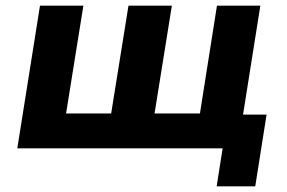

<svg xmlns="http://www.w3.org/2000/svg" viewBox="-20 -523 1012 677"><path d="M744 134 765 0H41L121 -503H274L213 -123H372L433 -503H586L525 -123H685L745 -503H898L837 -119H920L880 134Z"/></svg>

Font: Nunito Sans 7pt ExtraBold
Style: Italic
Weight: 800
Italic angle: -9°
Designer: Vernon Adams
Foundry: Vernon Adams
Version: Version 3.101;gftools[0.9.27]